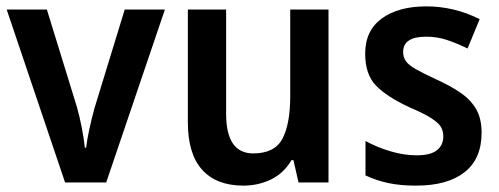

<svg xmlns="http://www.w3.org/2000/svg" viewBox="-20 -665 1566 602"><path d="M184 -93 1 -635H127L221 -330Q230 -298 236.5 -264.5Q243 -231 246 -202H250Q253 -227 260 -259.5Q267 -292 276 -325L371 -635H497L313 -93Z M1010 -635V-93H916L900 -163H894Q870 -122 830 -102.5Q790 -83 743 -83Q659 -83 614 -132.5Q569 -182 569 -282V-635H689V-308Q689 -184 774 -184Q841 -184 865.5 -230Q890 -276 890 -364V-635Z M1490 -249Q1490 -167 1436.5 -125Q1383 -83 1285 -83Q1235 -83 1197.5 -91Q1160 -99 1126 -115V-223Q1160 -204 1203 -191Q1246 -178 1286 -178Q1330 -178 1350 -194Q1370 -210 1370 -238Q1370 -253 1363 -266Q1356 -279 1333 -294Q1310 -309 1263 -329Q1194 -361 1159.5 -396Q1125 -431 1125 -497Q1125 -569 1177 -607Q1229 -645 1317 -645Q1404 -645 1484 -605L1446 -513Q1413 -529 1382 -539.5Q1351 -550 1316 -550Q1244 -550 1244 -502Q1244 -486 1252.5 -473.5Q1261 -461 1284 -448Q1307 -435 1350 -415Q1392 -396 1423.5 -374.5Q1455 -353 1472.5 -323.5Q1490 -294 1490 -249Z"/></svg>

Font: Noto Sans Telugu UI SemiCondensed SemiBold
Style: Regular
Weight: 600
Width: 4
Designer: Jelle Bosma - Monotype Design Team
Foundry: Monotype Imaging Inc.
Version: Version 2.005; ttfautohint (v1.8.4.7-5d5b)